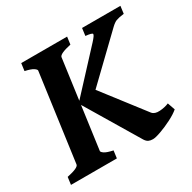

<svg xmlns="http://www.w3.org/2000/svg" viewBox="-146 -757 907 906"><g transform="rotate(-30 307.5 -304.0)"><path d="M619.6 -615.2 614.3 -574.7Q584.5 -570.8 571.3 -565.7Q558.1 -560.5 541.5 -544.4L302.2 -314H218.3L419.4 -531.2Q443.8 -557.6 442.1 -564.5Q440.4 -571.3 405.3 -574.7L410.6 -615.2ZM597.2 -64Q578.6 -47.9 546.4 -31.5Q514.2 -15.1 483.6 -4.2Q453.1 6.8 438.5 6.8Q424.8 6.8 415.3 2.4Q405.8 -2 397.9 -14.2L218.3 -314L303.2 -352.1L492.7 -106.4Q505.4 -91.3 533.4 -93.3Q561.5 -95.2 583 -104.5ZM329.1 -615.2 323.7 -574.7Q260.3 -561 257.8 -544.4L192.9 -70.3Q192.4 -64.5 205.1 -55.9Q217.8 -47.4 250.5 -40.5L245.1 0H-4.9L0.5 -40.5Q64 -53.7 65.9 -70.3L130.9 -544.4Q131.8 -550.3 118.7 -559.1Q105.5 -567.9 73.7 -574.7L79.1 -615.2Z"/></g></svg>

Font: Gentium Book Plus
Style: Bold Italic
Weight: 700
Italic angle: -8°
Designer: Victor Gaultney, Annie Olsen, Iska Routamaa, Becca Hirsbrunner
Foundry: SIL International
Version: Version 6.101